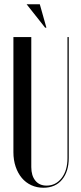

<svg xmlns="http://www.w3.org/2000/svg" viewBox="-20 -873 380 902"><path d="M127 -699V-88Q127 -48 146 -24.5Q165 -1 199 -1Q242 -1 269.5 -36.5Q297 -72 297 -130V-699H303V-131Q303 -67 271.5 -29Q240 9 184 9Q153 9 127 -3Q101 -15 82.5 -37Q64 -59 53.5 -90Q43 -121 43 -158V-699ZM192 -743 105 -853H167L198 -743Z"/></svg>

Font: Moniqa SemBd Narrow Display
Style: Regular
Weight: 600
Width: 4
Designer: Rajesh Rajput
Foundry: Rajesh Rajput
Version: Version 1.000